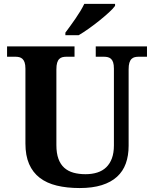

<svg xmlns="http://www.w3.org/2000/svg" viewBox="-20 -951 787 981"><path d="M731 -661.1H688Q677.7 -661.1 668.5 -658.9Q659.2 -656.7 652.1 -649.9Q645 -643.1 641.1 -630.4Q637.2 -617.7 637.2 -596.2V-206.1Q637.2 -155.8 622.8 -115.7Q608.4 -75.7 577.9 -47.9Q547.4 -20 500 -5.1Q452.6 9.8 387.2 9.8Q321.8 9.8 270.3 -2.7Q218.8 -15.1 183.1 -42.5Q147.5 -69.8 128.7 -113Q109.9 -156.2 109.9 -217.8V-600.1Q109.9 -620.1 105.7 -632.1Q101.6 -644 94.5 -650.4Q87.4 -656.7 78.4 -658.9Q69.3 -661.1 59.1 -661.1H16.1V-713.9H360.8V-661.1H318.8Q308.6 -661.1 299.3 -658.9Q290 -656.7 283 -649.9Q275.9 -643.1 272 -630.4Q268.1 -617.7 268.1 -596.2V-210Q268.1 -168 278.6 -139.4Q289.1 -110.8 308.6 -93.5Q328.1 -76.2 355.5 -68.6Q382.8 -61 417 -61Q450.2 -61 477.1 -69.6Q503.9 -78.1 522.7 -96.2Q541.5 -114.3 551.8 -142.1Q562 -169.9 562 -208V-600.1Q562 -620.1 558.1 -632.1Q554.2 -644 547.1 -650.4Q540 -656.7 530.8 -658.9Q521.5 -661.1 511.2 -661.1H469.2V-713.9H731ZM314 -784.2Q324.7 -798.3 338.1 -816.9Q351.6 -835.4 365.2 -855.2Q378.9 -875 390.9 -894.8Q402.8 -914.6 410.6 -931.2H567.9V-920.9Q558.6 -907.7 537.1 -887.9Q515.6 -868.2 489 -846.7Q462.4 -825.2 433.8 -804.9Q405.3 -784.7 381.8 -771H314Z"/></svg>

Font: Droids
Style: b
Weight: 700
Foundry: Ascender Corporation
Version: Version 1.00 build 113